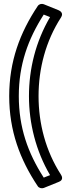

<svg xmlns="http://www.w3.org/2000/svg" viewBox="-20 -779 360 1001"><path d="M208 147C125 18 78 -115 78 -278C78 -442 126 -575 208 -703L241 -690C166 -562 131 -420 131 -278C131 -136 167 8 241 134ZM177 192C183 201 197 205 208 201L287 169C313 159 302 138 298 132C218 8 181 -135 181 -278C181 -421 218 -564 298 -688C313 -711 293 -722 287 -725L208 -757C197 -761 184 -758 177 -748C84 -609 28 -459 28 -278C28 -97 84 53 177 192Z"/></svg>

Font: Falling Sky
Style: ExtOu
Weight: 400
Designer: Paul D. Hunt
Foundry: Adobe Systems Incorporated
Version: Version 1.02